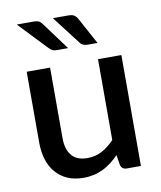

<svg xmlns="http://www.w3.org/2000/svg" viewBox="-83 -794 727 869"><g transform="rotate(-10 280.5 -360.0)"><path d="M388.2 -509.8H495.6V0H430.7Q408.7 0 402.8 -20.5L395 -67.9Q381.3 -52.7 361.3 -37.1Q339.4 -20.5 323.7 -13.2Q298.8 -1.5 280.8 2.4Q256.3 7.8 231.9 7.8Q189.9 7.8 158.2 -5.9Q127 -19.5 104.5 -45.4Q82 -71.3 71.3 -106.9Q60.5 -141.1 60.5 -185.5V-509.8H168V-185.5Q168 -133.8 191.9 -105.5Q215.3 -77.1 264.2 -77.1Q301.3 -77.1 330.6 -93.3Q360.4 -108.9 388.2 -138.2ZM219.2 -728H289.6Q307.6 -728 316.9 -722.2Q326.2 -716.3 333 -703.6L398.9 -582.5H354.5Q341.3 -582.5 334 -585.9Q324.7 -589.4 318.4 -598.6ZM53.2 -728H130.4Q139.6 -728 146 -726.6Q152.3 -725.1 157.7 -722.2Q162.1 -718.8 166.5 -713.9Q171.9 -707 174.3 -703.6L263.7 -582.5H212.4Q199.7 -582.5 192.9 -585.9Q184.6 -589.8 176.3 -598.6Z"/></g></svg>

Font: Lato-SemiBold
Style: Regular
Weight: 500
Designer: Lukasz Dziedzic with Adam Twardoch and Botio Nikoltchev
Foundry: tyPoland Lukasz Dziedzic
Version: ""